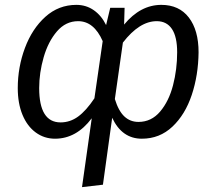

<svg xmlns="http://www.w3.org/2000/svg" viewBox="-20 -558 888 789"><path d="M796 -343Q795 -249 768 -168Q741 -87 688.5 -37.5Q636 12 563 12Q481 12 441 -74L403 201L317 211L357 -72Q294 12 206 12Q162 12 127 -13.5Q92 -39 72.5 -86Q53 -133 53 -196Q53 -282 82.5 -361Q112 -440 166.5 -489Q221 -538 294 -538Q334 -538 365.5 -516Q397 -494 416 -455L433 -526H492L490 -457Q557 -538 643 -538Q716 -538 756 -486Q796 -434 796 -343ZM368 -154 402 -389Q366 -471 301 -471Q250 -471 214 -429Q178 -387 159.5 -323Q141 -259 141 -196Q141 -55 229 -55Q268 -55 301 -79Q334 -103 368 -154ZM708 -343Q708 -407 686.5 -439Q665 -471 624 -471Q553 -471 485 -383L452 -151Q467 -102 491 -79.5Q515 -57 549 -57Q602 -57 638 -99.5Q674 -142 691 -207.5Q708 -273 708 -343Z"/></svg>

Font: Fira Sans Book
Style: Italic
Weight: 350
Italic angle: -8°
Designer: bBox Type GmbH & Carrois Corporate GbR & Edenspiekermann AG
Foundry: bBox Type GmbH & Carrois Corporate GbR & Edenspiekermann AG
Version: Version 4.301